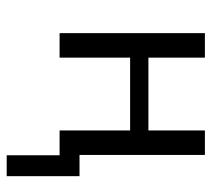

<svg xmlns="http://www.w3.org/2000/svg" viewBox="-50 -436 647 588"><g transform="rotate(90 274.0 -141.5)"><path d="M81 0V-445H156V-272H379V-445H454V-61H519V162H455V0H379V-216H156V0Z"/></g></svg>

Font: CMU Sans Serif
Style: Medium
Weight: 500
Version: Version 0.7.0